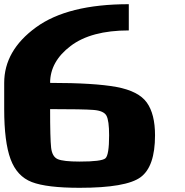

<svg xmlns="http://www.w3.org/2000/svg" viewBox="-20 -895 884 915"><path d="M500 -250Q500 -320.3 487.3 -343.8Q474.6 -367.2 425.8 -371.1Q377 -375 218.8 -375Q218.8 -234.4 223.6 -191.4Q228.5 -148.4 254.9 -136.7Q281.2 -125 359.4 -125Q464.8 -125 482.4 -140.6Q500 -156.2 500 -250ZM593.8 -875V-750Q414.1 -750 316.4 -675.8Q218.8 -601.6 218.8 -500Q429.7 -500 535.2 -480.5Q640.6 -460.9 679.7 -406.2Q718.8 -351.6 718.8 -250Q718.8 -101.6 650.4 -50.8Q582 0 359.4 0Q203.1 0 131.8 -27.3Q60.5 -54.7 30.3 -136.7Q0 -218.8 0 -375V-500Q0 -654.3 151.4 -764.6Q302.7 -875 593.8 -875Z"/></svg>

Font: CraftyPE
Style: Regular
Weight: 400
Designer: Erek Butcher
Foundry: Haunted Coop
Version: Version 0.018;April 4, 2024;FontCreator 15.0.0.2962 64-bit